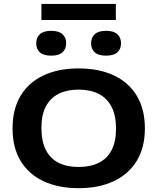

<svg xmlns="http://www.w3.org/2000/svg" viewBox="-20 -951 802 978"><path d="M380.5 7.5Q277.5 7.5 202 -27.8Q126.5 -63 85.2 -131Q44 -199 44 -297Q44 -395.5 85.2 -463.8Q126.5 -532 202.2 -567.2Q278 -602.5 380.5 -602.5Q484 -602.5 559.8 -567Q635.5 -531.5 676.8 -463.2Q718 -395 718 -297Q718 -199.5 676.5 -131.5Q635 -63.5 559.2 -28Q483.5 7.5 380.5 7.5ZM380.5 -100.5Q440 -100.5 482.8 -121.5Q525.5 -142.5 548.2 -185.8Q571 -229 571 -295Q571 -363.5 547.8 -407.8Q524.5 -452 482 -473.2Q439.5 -494.5 380.5 -494.5Q322.5 -494.5 280 -473.8Q237.5 -453 214.2 -410Q191 -367 191 -300Q191 -231 213.8 -186.8Q236.5 -142.5 279 -121.5Q321.5 -100.5 380.5 -100.5ZM520.5 -667.5Q481.5 -667.5 462.8 -684.2Q444 -701 444 -730.5Q444 -760 462.8 -777Q481.5 -794 520.5 -794Q559 -794 577.8 -777Q596.5 -760 596.5 -730.5Q596.5 -701 577.8 -684.2Q559 -667.5 520.5 -667.5ZM240.5 -667.5Q202 -667.5 183.2 -684.2Q164.5 -701 164.5 -730.5Q164.5 -760 183.2 -777Q202 -794 240.5 -794Q279.5 -794 298.2 -777Q317 -760 317 -730.5Q317 -701 298.2 -684.2Q279.5 -667.5 240.5 -667.5ZM191 -849V-931H570V-849Z"/></svg>

Font: Encode Sans SC Expanded SemiBold
Style: Regular
Weight: 600
Width: 7
Designer: Multiple Designers
Foundry: Impallari Type
Version: Version 3.002